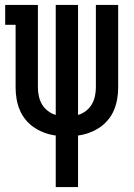

<svg xmlns="http://www.w3.org/2000/svg" viewBox="-20 -550 540 775"><path d="M205 205V-3Q205 -3 205 -3Q205 -3 205 -3Q182 -6 160 -14Q138 -22 118.5 -35Q99 -48 84 -66Q69 -84 60 -105.5Q51 -127 47 -150Q43 -173 43 -196V-450H1V-530H133V-196Q133 -179 137 -161Q141 -143 150 -128Q159 -113 173.5 -102Q188 -91 205 -86V-530H295V-86Q312 -91 326.5 -102Q341 -113 350 -128Q359 -143 363 -161Q367 -179 367 -196V-530H457V-196Q457 -173 453 -150Q449 -127 440 -105.5Q431 -84 416 -66Q401 -48 381.5 -35Q362 -22 340 -14Q318 -6 295 -3Q295 -3 295 -3Q295 -3 295 -3V205Z"/></svg>

Font: Iosevka Slab Medium
Style: Regular
Weight: 500
Monospace: yes
Designer: Belleve Invis
Foundry: Belleve Invis
Version: Version 11.1.1; ttfautohint (v1.8.3)